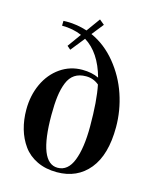

<svg xmlns="http://www.w3.org/2000/svg" viewBox="-115 -840 769 936"><g transform="rotate(15 269.0 -372.0)"><path d="M152.8 -594.2 202.1 -662.6Q156.7 -682.1 101.6 -682.1L102.1 -706.5Q107.9 -707 120.1 -707Q171.4 -707 222.7 -690.4L272.5 -759.3L297.4 -738.8L250.5 -679.7Q322.3 -647.5 376 -582Q429.7 -516.6 456.8 -436.3Q483.9 -356 483.9 -272Q483.9 -132.3 423.8 -58.8Q363.8 14.6 261.2 14.6Q204.6 14.6 160.9 -6.3Q117.2 -27.3 91.1 -63.7Q64.9 -100.1 52 -145.3Q39.1 -190.4 39.1 -242.2Q39.1 -313.5 66.4 -372.6Q93.8 -431.6 143.1 -465.8Q192.4 -500 253.4 -500Q301.8 -500 336.9 -482.9Q304.2 -601.6 226.6 -649.4L170.4 -579.1ZM360.8 -242.2Q360.8 -372.6 344.7 -450.2Q316.4 -474.1 279.3 -474.1Q245.1 -474.1 222.2 -459Q199.2 -443.8 186.8 -413.1Q174.3 -382.3 169.2 -343Q164.1 -303.7 164.1 -248Q164.1 -7.3 259.3 -7.3Q311.5 -7.3 336.2 -70.8Q360.8 -134.3 360.8 -242.2Z"/></g></svg>

Font: VidalokaRegular
Style: Regular
Weight: 400
Designer: Cyreal (www.cyreal.org)
Foundry: Cyreal (www.cyreal.org)
Version: Version 1.000